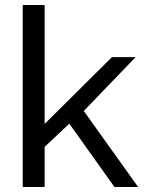

<svg xmlns="http://www.w3.org/2000/svg" viewBox="-20 -750 579 770"><path d="M439 0 258 -254 159 -161V0H71V-730H159V-253L429 -521H524L316 -305L534 0Z"/></svg>

Font: YasnoRaleway Medium
Style: Regular
Weight: 500
Designer: Matt McInerney, Pablo Impallari, Rodrigo Fuenzalida
Foundry: Matt McInerney, Pablo Impallari, Rodrigo Fuenzalida
Version: Version 4.026